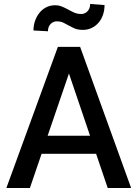

<svg xmlns="http://www.w3.org/2000/svg" viewBox="-20 -947 693 967"><path d="M433.5 -263.5 327.5 -576H327L220 -263.5ZM640.5 0H522.5L464 -172.5H189.5L130.5 0H12L271.5 -711H383.5ZM506.5 -921.5Q506.5 -894 498.2 -871Q490 -848 475.2 -831.5Q460.5 -815 440.8 -805.8Q421 -796.5 397.5 -796.5Q373.5 -796.5 357.2 -803.2Q341 -810 327 -818Q313 -826 299.2 -832.8Q285.5 -839.5 266 -839.5Q247.5 -839.5 234.5 -825.8Q221.5 -812 221.5 -789.5L148.5 -793.5Q148.5 -820 157 -843.2Q165.5 -866.5 179.8 -883.8Q194 -901 213.8 -910.8Q233.5 -920.5 257 -920.5Q277 -920.5 293.2 -913.5Q309.5 -906.5 324 -898.5Q339 -890 354.8 -883.2Q370.5 -876.5 389 -876.5Q407.5 -876.5 420.8 -890.2Q434 -904 434 -927Z"/></svg>

Font: Roberto Sans Medium
Style: Regular
Weight: 500
Designer: Google (font) & Cristiano Sobral (main changes)
Version: Version 1.000;October 12, 2021;FontCreator 14.0.0.2814 64-bi